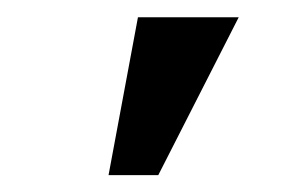

<svg xmlns="http://www.w3.org/2000/svg" viewBox="-20 -823 338 222"><path d="M163 -620.5H105.5L139.5 -803H256Z"/></svg>

Font: Roberto Sans Medium
Style: Regular
Weight: 500
Designer: Google (font) & Cristiano Sobral (main changes)
Version: Version 1.000;October 12, 2021;FontCreator 14.0.0.2814 64-bi